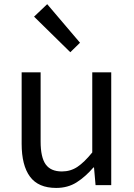

<svg xmlns="http://www.w3.org/2000/svg" viewBox="-20 -892 647 925"><path d="M250.7 13.4Q164.6 13.4 124.5 -40.9Q84.3 -95.1 84.3 -199.3V-543.4H175.7V-210.3Q175.7 -134.6 199.9 -100.3Q224.2 -66 278.3 -66Q319.9 -66 353 -88.1Q386 -110.1 424.5 -157.6V-543.4H515.9V0H440.4L432.9 -85.3H430.1Q392.1 -40.9 349.5 -13.7Q306.9 13.4 250.7 13.4ZM318.7 -640.4 144.1 -811.8 207.4 -871.9 365.5 -686.1Z"/></svg>

Font: Noto Sans TC
Style: Regular
Weight: 100
Designer: Ryoko NISHIZUKA 西塚涼子 (kana, bopomofo & ideographs); Paul D. Hunt (Latin, Greek & Cyrillic); Sandoll Communications 산돌커뮤니
Foundry: Adobe
Version: Version 2.004;hotconv 1.0.118;makeotfexe 2.5.65603